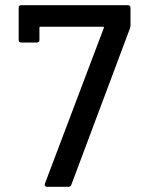

<svg xmlns="http://www.w3.org/2000/svg" viewBox="-20 -720 583 740"><path d="M153 -12 380 -612Q381 -614 380 -615.5Q379 -617 377 -617H136Q132 -617 132 -613V-566Q132 -556 122 -556H62Q52 -556 52 -566V-690Q52 -700 62 -700H473Q483 -700 483 -690V-623Q483 -619 481 -611L255 -8Q252 0 244 0H161Q156 0 153.5 -3.5Q151 -7 153 -12Z"/></svg>

Font: Amber EN Medium
Style: Regular
Weight: 500
Designer: Jeremy Tribby
Foundry: Tribby Type Co.
Version: Version 1.403 November 24, 2021